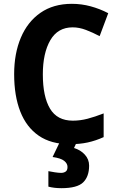

<svg xmlns="http://www.w3.org/2000/svg" viewBox="-20 -837 619 1004"><path d="M360 -694Q282 -694 243 -626.5Q204 -559 204 -448Q204 -332 241.5 -269Q279 -206 361 -206Q399 -206 437.5 -216Q476 -226 522 -244V-120Q480 -101 438.5 -92Q397 -83 346 -83Q247 -83 182.5 -127.5Q118 -172 86 -254Q54 -336 54 -449Q54 -557 89 -640Q124 -723 191.5 -770Q259 -817 356 -817Q406 -817 454 -804Q502 -791 546 -768L501 -648Q465 -667 429.5 -680.5Q394 -694 360 -694ZM446 29Q446 86 415 116.5Q384 147 301 147Q263 147 233 139V58Q248 61 267 64Q286 67 300 67Q313 67 323 60.5Q333 54 333 36Q333 18 315.5 4Q298 -10 255 -16L292 -93H381L367 -63Q401 -53 423.5 -28.5Q446 -4 446 29Z"/></svg>

Font: Noto Sans Telugu UI SemiCondensed
Style: Bold
Weight: 700
Width: 4
Designer: Jelle Bosma - Monotype Design Team
Foundry: Monotype Imaging Inc.
Version: Version 2.005; ttfautohint (v1.8.4.7-5d5b)